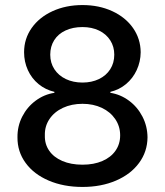

<svg xmlns="http://www.w3.org/2000/svg" viewBox="-20 -737 658 767"><path d="M49.8 -188.5Q49.3 -232.9 68.8 -271.2Q88.4 -309.6 122.3 -334.7Q156.2 -359.9 197.3 -366.2V-370.1Q161.6 -378.4 134 -401.1Q106.4 -423.8 91.3 -457Q76.2 -490.2 76.2 -528.3Q76.2 -582 106.4 -625Q136.7 -668 189.9 -692.4Q243.2 -716.8 309.6 -716.8Q375.5 -716.8 428.5 -692.4Q481.4 -668 511.5 -625Q541.5 -582 542 -528.3Q541.5 -490.2 526.1 -457Q510.7 -423.8 483.4 -401.1Q456.1 -378.4 420.9 -370.1V-366.2Q461.4 -359.9 495.4 -334.7Q529.3 -309.6 549.1 -271.2Q568.8 -232.9 569.3 -188.5Q568.8 -131.3 535.6 -86.2Q502.4 -41 443.4 -15.6Q384.3 9.8 309.6 9.8Q233.9 9.8 174.6 -15.6Q115.2 -41 82.3 -86.2Q49.3 -131.3 49.8 -188.5ZM460 -196.3Q460 -232.4 440.4 -261.2Q420.9 -290 386.7 -306.2Q352.5 -322.3 309.6 -322.3Q266.1 -322.3 231.4 -306.2Q196.8 -290 177.5 -261.2Q158.2 -232.4 159.2 -196.3Q158.2 -161.6 176.3 -135.3Q194.3 -108.9 228.8 -94Q263.2 -79.1 309.6 -79.1Q355 -79.1 388.9 -93.8Q422.9 -108.4 441.4 -135Q460 -161.6 460 -196.3ZM436.5 -518.6Q436.5 -550.8 420.4 -575.9Q404.3 -601.1 375.5 -615Q346.7 -628.9 309.6 -628.9Q271 -628.9 241.7 -615.2Q212.4 -601.6 196.5 -576.4Q180.7 -551.3 180.7 -518.6Q180.7 -485.8 197.3 -460.4Q213.9 -435.1 243.2 -421.1Q272.5 -407.2 309.6 -407.2Q346.2 -407.2 375.2 -421.1Q404.3 -435.1 420.4 -460.4Q436.5 -485.8 436.5 -518.6Z"/></svg>

Font: WEMIX Pretendard Medium
Style: Regular
Weight: 500
Designer: Base glyphs from Inter by Rasmus Andersson; Hangeul glyphs from Noto Sans CJK(Source Han Sans) by Jang Soo-young and Kan
Foundry: Kil Hyung-jin
Version: Version 1.000